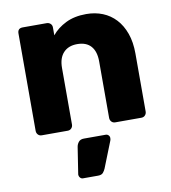

<svg xmlns="http://www.w3.org/2000/svg" viewBox="-85 -603 812 911"><g transform="rotate(-10 321.5 -147.5)"><path d="M84 0Q73 0 66 -7.5Q59 -15 59 -26V-495Q59 -520 84 -520H199Q210 -520 217.5 -513Q225 -506 225 -495V-457Q251 -489 292.5 -509.5Q334 -530 391 -530Q434 -530 470 -515.5Q506 -501 532.5 -472.5Q559 -444 574 -402Q589 -360 589 -305V-26Q589 -15 582 -7.5Q575 0 564 0H438Q427 0 420 -7.5Q413 -15 413 -26V-298Q413 -346 390.5 -371.5Q368 -397 324 -397Q282 -397 258 -371.5Q234 -346 234 -298V-26Q234 -15 227 -7.5Q220 0 209 0ZM241 235Q233 235 227.5 228.5Q222 222 222 213L242 84Q244 71 252.5 60.5Q261 50 278 50H383Q391 50 396.5 55.5Q402 61 402 69Q402 76 400 81L350 207Q346 217 338.5 226Q331 235 314 235Z"/></g></svg>

Font: Fz Rubik
Style: Bold
Weight: 700
Designer: Hubert and Fischer
Foundry: Hubert and Fischer
Version: Vit hóa bi FontZin.com